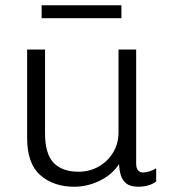

<svg xmlns="http://www.w3.org/2000/svg" viewBox="-20 -699 659 729"><path d="M262 10Q183 10 133 -34Q83 -78 83 -175V-511H151V-193Q151 -115 183.5 -81Q216 -47 278 -47Q320 -47 354.5 -66.5Q389 -86 409.5 -120Q430 -154 430 -196V-511H497V-78Q497 -60 504.5 -52Q512 -44 523 -44Q534 -44 548 -48.5Q562 -53 573 -60V-10Q560 0 542.5 5Q525 10 505 10Q475 10 459.5 -2.5Q444 -15 438.5 -34.5Q433 -54 432 -76Q406 -36 359 -13Q312 10 262 10ZM138 -630V-679H441V-630Z"/></svg>

Font: Chivo Medium ExtraLight
Style: Regular
Weight: 250
Version: Version 2.002